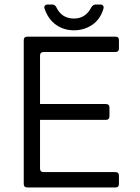

<svg xmlns="http://www.w3.org/2000/svg" viewBox="-20 -829 621 849"><path d="M101 0Q85 0 85 -16V-651Q85 -667 101 -667H490Q506 -667 506 -651V-615Q506 -599 490 -599H173Q157 -599 157 -583V-369H448Q464 -369 464 -353V-315Q464 -299 448 -299H157V-84Q157 -68 173 -68H490Q506 -68 506 -52V-16Q506 0 490 0ZM307 -695Q262 -695 227.5 -719.5Q193 -744 177 -791Q174 -799 178.5 -804Q183 -809 191 -809H211Q223 -809 229 -797Q253 -747 307 -747Q359 -747 384 -797Q392 -809 403 -809H424Q432 -809 436 -803.5Q440 -798 437 -789Q423 -743 387.5 -719Q352 -695 307 -695Z"/></svg>

Font: Pitagon Sans
Style: Regular
Weight: 400
Designer: Travis Tran
Foundry: Pitagon
Version: Version 1.001; ttfautohint (v1.8.4.7-5d5b);gftools[0.9.26]